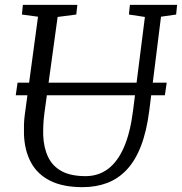

<svg xmlns="http://www.w3.org/2000/svg" viewBox="-20 -763 752 793"><path d="M645 -694 596.5 -306Q585.5 -220 562 -159.5Q538.5 -99 503.2 -61.8Q468 -24.5 422.2 -7.2Q376.5 10 321 10Q240 10 187.2 -16.5Q134.5 -43 108 -92Q81.5 -141 79 -208Q78.5 -227 79 -247.8Q79.5 -268.5 82.5 -290L137 -694L70.5 -703L74.5 -743H299.5L295 -703L218 -693L163.5 -296.5Q160 -270 159 -247.5Q158 -225 158.5 -204Q160.5 -152.5 178.8 -114.5Q197 -76.5 234.8 -56Q272.5 -35.5 333.5 -35.5Q386 -35.5 425.8 -65Q465.5 -94.5 491.8 -154.5Q518 -214.5 529.5 -306L578.5 -693L512.5 -703L516.5 -743H711.5L707.5 -703ZM668.5 -421.5 661 -369.5H45L52.5 -421.5Z"/></svg>

Font: Merriweather Light 18pt Light
Style: Italic
Weight: 300
Italic angle: -7.8°
Version: Version 2.101